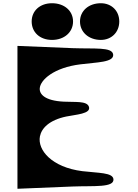

<svg xmlns="http://www.w3.org/2000/svg" viewBox="-20 -1132 854 1188"><path d="M430 22C562 17 686 30 682 -23C678 -65 589 -61 489 -73C300 -97 211 -204 227 -288C237 -339 285 -389 390 -411C446 -423 546 -427 530 -472C517 -509 444 -499 374 -503C256 -509 223 -550 226 -586C230 -638 314 -714 478 -734C576 -747 688 -745 680 -796C672 -842 567 -829 430 -834L88 -848V36ZM604 -885C670 -885 718 -933 718 -999C718 -1065 670 -1112 604 -1112C529 -1112 475 -1065 475 -999C475 -933 529 -885 604 -885ZM302 -885C378 -885 432 -933 432 -999C432 -1065 378 -1112 302 -1112C227 -1112 176 -1065 176 -999C176 -933 226 -885 302 -885Z"/></svg>

Font: Venom Sans
Style: Bd
Weight: 700
Version: Version 1.001